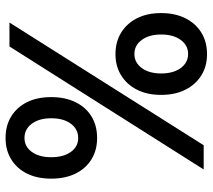

<svg xmlns="http://www.w3.org/2000/svg" viewBox="-57 -695 764 690"><g transform="rotate(-90 325.0 -350.0)"><path d="M61 0 503 -698H589L148 0ZM475 12Q432 12 399 -8.5Q366 -29 347.5 -66Q329 -103 329 -153Q329 -203 347.5 -239.5Q366 -276 399 -296.5Q432 -317 475 -317Q520 -317 553 -296.5Q586 -276 604.5 -239.5Q623 -203 623 -153Q623 -103 604.5 -66Q586 -29 553 -8.5Q520 12 475 12ZM476 -56Q507 -56 526.5 -82.5Q546 -109 546 -153Q546 -196 526.5 -222.5Q507 -249 476 -249Q445 -249 425.5 -222.5Q406 -196 406 -153Q406 -109 425.5 -82.5Q445 -56 476 -56ZM174 -383Q130 -383 97 -403.5Q64 -424 46 -461Q28 -498 28 -548Q28 -598 46 -634.5Q64 -671 97 -691.5Q130 -712 174 -712Q219 -712 252 -691.5Q285 -671 303 -634.5Q321 -598 321 -548Q321 -498 303 -461Q285 -424 252 -403.5Q219 -383 174 -383ZM174 -451Q206 -451 225.5 -477.5Q245 -504 245 -548Q245 -591 225.5 -617.5Q206 -644 174 -644Q143 -644 124 -617.5Q105 -591 105 -548Q105 -504 124 -477.5Q143 -451 174 -451Z"/></g></svg>

Font: Azeret Mono Thin
Style: Regular
Weight: 400
Version: Version 1.002